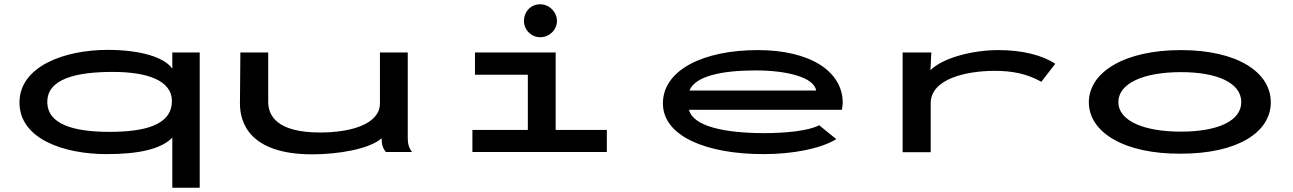

<svg xmlns="http://www.w3.org/2000/svg" viewBox="-20 -710 6040 897"><path d="M785 167H913V-465H785V-389C749 -442 637 -477 483 -477C283 -477 71 -401 71 -231C71 -61 278 10 478 10C631 10 733 -14 785 -67ZM491 -94C322 -94 201 -130 201 -234C201 -341 334 -374 507 -374C662 -374 783 -337 783 -238C783 -123 650 -94 491 -94Z M1439 11C1559 11 1705 -13 1763 -64C1763 -38 1767 -18 1783 0H1905C1886 -24 1885 -47 1885 -71V-465H1755V-227C1755 -131 1622 -91 1475 -91C1275 -91 1233 -169 1233 -234V-465H1103L1101 -226C1101 -141 1142 11 1439 11Z M2504 -536C2546 -536 2582 -570 2582 -612C2582 -654 2546 -690 2504 -690C2460 -690 2428 -656 2428 -612C2428 -570 2462 -536 2504 -536ZM2187 0H2815V-103H2576V-465H2199V-361H2446V-103H2187Z M3547 10C3683 10 3814 -15 3887 -60L3807 -125C3758 -98 3645 -88 3551 -88C3365 -88 3218 -120 3199 -197H3913C3915 -208 3917 -219 3917 -230C3917 -379 3761 -476 3521 -476C3264 -476 3077 -382 3077 -227C3077 -74 3279 10 3547 10ZM3201 -287C3228 -355 3353 -381 3511 -381C3653 -381 3783 -350 3793 -287Z M4197 1H4328V-227C4328 -342 4494 -379 4628 -379C4708 -379 4777 -366 4845 -328L4910 -412C4852 -451 4758 -476 4645 -476C4522 -476 4383 -439 4327 -382L4331 -465H4197Z M5497 8C5760 8 5917 -91 5917 -232C5917 -373 5760 -476 5497 -476C5234 -476 5067 -373 5067 -232C5067 -91 5234 10 5497 8ZM5497 -95C5327 -95 5205 -144 5205 -233C5205 -323 5327 -373 5497 -373C5667 -373 5779 -323 5779 -233C5779 -144 5667 -95 5497 -95Z"/></svg>

Font: Inconsolata UltraExpanded
Style: Bold
Weight: 700
Width: 9
Monospace: yes
Designer: Raph Levien, Cyreal, Brenton Simpson
Foundry: Raph Levien, Cyreal, Google
Version: Version 3.100